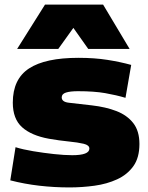

<svg xmlns="http://www.w3.org/2000/svg" viewBox="-20 -810 649 840"><path d="M25 -21 48 -166Q80 -156 125 -148.5Q170 -141 216 -136Q262 -131 296 -131Q371 -131 371 -160Q371 -175 346 -181Q321 -187 280.5 -191Q240 -195 194 -203Q117 -217 76.5 -253.5Q36 -290 36 -361Q36 -464 107 -510.5Q178 -557 323 -557Q394 -557 450.5 -548Q507 -539 554 -526L529 -382Q489 -394 440.5 -402.5Q392 -411 321 -411Q287 -411 268.5 -405Q250 -399 250 -384Q250 -364 281.5 -360.5Q313 -357 382 -349Q443 -342 489.5 -324Q536 -306 563 -271.5Q590 -237 590 -180Q590 -120 563.5 -83Q537 -46 492.5 -25.5Q448 -5 393.5 2.5Q339 10 284 10Q217 10 152 2.5Q87 -5 25 -21ZM55 -596 177 -790H431L547 -596H366L301 -688L235 -596Z"/></svg>

Font: Georama Extended ExtraBold
Style: Regular
Weight: 800
Width: 7
Designer: Jean-Baptiste Levee
Foundry: Production Type
Version: Version 1.000